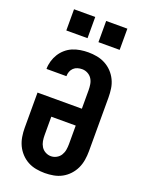

<svg xmlns="http://www.w3.org/2000/svg" viewBox="-175 -1033 849 1123"><g transform="rotate(20 250.0 -471.5)"><path d="M250 8Q223 8 195.5 3Q168 -2 144 -15Q120 -28 101 -48.5Q82 -69 70.5 -93.5Q59 -118 54.5 -145.5Q50 -173 50 -200V-420H326V-535Q326 -553 323 -571.5Q320 -590 310.5 -605Q301 -620 284.5 -629Q268 -638 249 -638Q235 -638 221 -634Q207 -630 196.5 -620Q186 -610 181 -596.5Q176 -583 176 -568H52Q52 -593 59 -617Q66 -641 79 -662Q92 -683 111 -699.5Q130 -716 152.5 -725.5Q175 -735 200 -739Q225 -743 249 -743Q277 -743 304 -738Q331 -733 355.5 -720Q380 -707 399 -687Q418 -667 430 -642Q442 -617 446 -589.5Q450 -562 450 -535V-200Q450 -173 445.5 -145.5Q441 -118 429.5 -93.5Q418 -69 399 -48.5Q380 -28 356 -15Q332 -2 304.5 3Q277 8 250 8ZM250 -97Q268 -97 284.5 -106Q301 -115 310.5 -130.5Q320 -146 323 -164Q326 -182 326 -200V-315H174V-200Q174 -182 177 -164Q180 -146 189.5 -130.5Q199 -115 215.5 -106Q232 -97 250 -97ZM284 -819V-951H416V-819ZM84 -819V-951H216V-819Z"/></g></svg>

Font: Iosevka SS04 Extrabold
Style: Regular
Weight: 800
Monospace: yes
Designer: Belleve Invis
Foundry: Belleve Invis
Version: Version 19.0.0; ttfautohint (v1.8.4)